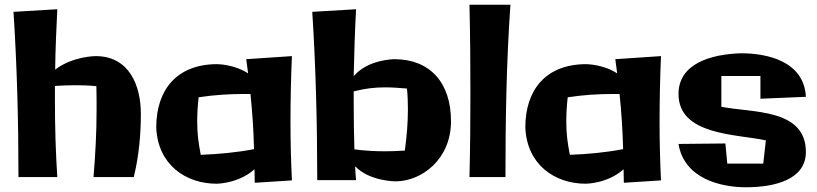

<svg xmlns="http://www.w3.org/2000/svg" viewBox="-20 -756 3450 811"><path d="M575 -275C575 -393 527 -519 384 -519C384 -519 288 -519 213 -462C214 -547 218 -632 222 -717L37 -706C52 -474 58 -242 58 -8H222C215 -116 212 -223 212 -330V-393C241 -395 271 -396 300 -396C329 -396 358 -395 387 -392C388 -360 388 -327 388 -295C388 -199 383 -104 375 -8H545C567 -97 575 -189 575 -275Z M1213 6C1209 -83 1207 -151 1207 -240C1207 -333 1209 -426 1213 -519L1020 -506L1028 -446C970 -484 901 -485 895 -485C727 -484 640 -377 640 -218C646 -60 765 20 895 20C895 20 987 20 1055 -41C1055 -22 1056 -3 1056 16ZM828 -102C818 -155 813 -190 813 -242C813 -276 815 -311 819 -345C883 -355 947 -359 1010 -359H1038C1046 -281 1051 -206 1053 -126C980 -112 905 -105 828 -102Z M1885 -244C1885 -407 1796 -506 1646 -506C1646 -506 1534 -506 1474 -434C1476 -529 1479 -624 1484 -717L1299 -706C1314 -474 1320 -228 1320 5H1484C1482 -14 1481 -34 1480 -54C1540 10 1651 10 1651 10C1759 10 1885 -81 1885 -244ZM1474 -323V-370C1522 -382 1561 -387 1607 -387C1634 -387 1664 -385 1699 -382C1702 -352 1703 -324 1703 -295C1703 -236 1698 -178 1690 -120C1659 -118 1632 -117 1608 -117C1563 -117 1526 -119 1477 -125C1475 -190 1474 -257 1474 -323Z M1963 -736C1966 -612 1967 -488 1967 -364C1967 -245 1966 -127 1963 -8H2115C2115 -249 2119 -491 2136 -736Z M2772 6C2768 -83 2766 -151 2766 -240C2766 -333 2768 -426 2772 -519L2579 -506L2587 -446C2529 -484 2460 -485 2454 -485C2286 -484 2199 -377 2199 -218C2205 -60 2324 20 2454 20C2454 20 2546 20 2614 -41C2614 -22 2615 -3 2615 16ZM2387 -102C2377 -155 2372 -190 2372 -242C2372 -276 2374 -311 2378 -345C2442 -355 2506 -359 2569 -359H2597C2605 -281 2610 -206 2612 -126C2539 -112 2464 -105 2387 -102Z M3384 -114C3384 -299 3155 -279 3027 -305V-435H3192V-339L3384 -347C3376 -501 3214 -531 3110 -531C2980 -527 2846 -486 2846 -359C2846 -183 3094 -190 3215 -163L3204 -65H3052L3044 -150L2846 -148C2870 0 3027 35 3131 35C3256 35 3384 1 3384 -114Z"/></svg>

Font: Galindo
Style: Regular
Weight: 400
Designer: Astigmatic (AOETI)
Foundry: Astigmatic (AOETI)
Version: Version 1.000